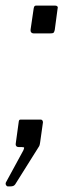

<svg xmlns="http://www.w3.org/2000/svg" viewBox="-32 -524 273 684"><path d="M-4 140Q-8 140 -10.5 135.5Q-13 131 -11 126L51 12Q54 5 54 2.5Q54 0 46 0H35Q29 0 26 -3.5Q23 -7 24 -12L35 -92Q36 -96 37.5 -97Q39 -98 43 -98H113Q117 -98 119 -95Q121 -92 121 -88L111 -17Q110 -9 108 -4L22 133Q19 137 15 138.5Q11 140 5 140H-4ZM89 -405Q82 -405 79 -409Q76 -413 77 -419L88 -494Q89 -500 91 -502Q93 -504 96 -504H165Q170 -504 172.5 -501Q175 -498 173 -492L163 -417Q161 -409 158.5 -407Q156 -405 146 -405H89Z"/></svg>

Font: Libre Franklin Thin Light
Style: Italic
Weight: 300
Italic angle: -8°
Version: Version 3.000